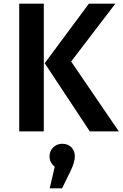

<svg xmlns="http://www.w3.org/2000/svg" viewBox="-20 -711 663 1039"><path d="M217 0H84V-691H217ZM222 -369 461 -691H604L365 -378L623 0H466ZM248 135Q248 106 268 86.5Q288 67 317 67Q346 67 365.5 85.5Q385 104 385 135Q385 167 362 214L316 308H249L276 192Q264 182 256 167.5Q248 153 248 135Z"/></svg>

Font: Qnwhxotralxmqkhsjrfbfhwcoqn
Style: Regular
Weight: 500
Designer: Carrois Corporate & Edenspiekermann
Foundry: Carrois Corporate GbR & Edenspiekermann AG
Version: Version 2.001